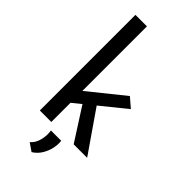

<svg xmlns="http://www.w3.org/2000/svg" viewBox="-300 -835 1099 1099"><g transform="rotate(45 249.0 -286.0)"><path d="M81 0V-774H174V0ZM274 -275 464 0H355L212 -223ZM145 -132 136 -221 387 -423 444 -374ZM216 202 168 169Q193 149 203 111Q213 73 207 36H290Q294 63 287 95Q280 127 262.5 155.5Q245 184 216 202Z"/></g></svg>

Font: Josefin Sans Thin
Style: Regular
Weight: 400
Version: Version 2.000